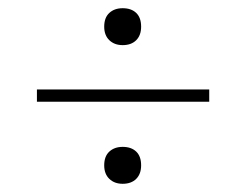

<svg xmlns="http://www.w3.org/2000/svg" viewBox="-20 -528 600 468"><path d="M70 -280V-310Q113.5 -310 154.2 -310Q195 -310 230 -310H330Q365.5 -310 406 -310Q446.5 -310 490 -310V-280Q446.5 -280 406 -280Q365.5 -280 330 -280H230Q195 -280 154.2 -280Q113.5 -280 70 -280ZM279 -80Q259 -80 246.5 -92Q234 -104 234 -125Q234 -147 246.5 -158.5Q259 -170 279 -170Q300 -170 312 -158.5Q324 -147 324 -125Q324 -104 312 -92Q300 -80 279 -80ZM279 -418Q259 -418 246.5 -430Q234 -442 234 -463Q234 -485 246.5 -496.5Q259 -508 279 -508Q300 -508 312 -496.5Q324 -485 324 -463Q324 -442 312 -430Q300 -418 279 -418Z"/></svg>

Font: Commissioner Thin
Style: Regular
Weight: 100
Designer: Kostas Bartsokas
Foundry: Kostas Bartsokas
Version: Version 1.001;gftools[0.9.23]